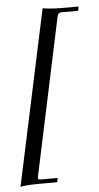

<svg xmlns="http://www.w3.org/2000/svg" viewBox="-62 -670 420 817"><g transform="rotate(-5 148.5 -261.5)"><path d="M69 82Q69 89 80 89H153L149 107H74Q18 107 -8 113L152 -636Q161 -634 183.5 -632Q206 -630 230 -630H305L302 -612H229Q224 -612 219 -608Q214 -604 213 -598L70 75Q69 78 69 82Z"/></g></svg>

Font: Arapey
Style: Italic
Weight: 400
Italic angle: -12°
Designer: Eduardo Rodriguez Tunni
Foundry: Eduardo Rodriguez Tunni
Version: Version 3.000